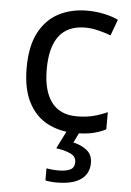

<svg xmlns="http://www.w3.org/2000/svg" viewBox="-55 -587 590 868"><g transform="rotate(5 240.0 -153.0)"><path d="M300 10Q229 10 173.5 -19Q118 -48 86.5 -109Q55 -170 55 -265Q55 -364 88 -426Q121 -488 177.5 -517Q234 -546 306 -546Q347 -546 385 -537.5Q423 -529 447 -517L420 -444Q396 -453 364 -461Q332 -469 304 -469Q146 -469 146 -266Q146 -169 184.5 -117.5Q223 -66 299 -66Q343 -66 376.5 -75Q410 -84 438 -97V-19Q411 -5 378.5 2.5Q346 10 300 10ZM382 139Q382 187 345 213.5Q308 240 234 240Q219 240 205.5 238.5Q192 237 184 235V180Q193 182 208 183.5Q223 185 237 185Q273 185 292 175.5Q311 166 311 141Q311 115 284.5 103Q258 91 220 86L263 0H321L295 53Q331 61 356.5 81Q382 101 382 139Z"/></g></svg>

Font: Noto Sans Sundanese
Style: Regular
Weight: 400
Designer: Monotype Design Team (Regular), Sérgio L. Martins (other weights)
Foundry: Monotype Imaging Inc.
Version: Version 2.003